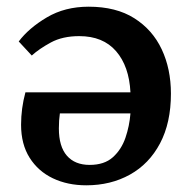

<svg xmlns="http://www.w3.org/2000/svg" viewBox="-20 -543 574 574"><path d="M238 11Q182 11 138 -10Q94 -31 68.5 -71.5Q43 -112 43 -170Q43 -219 56 -267H370Q366 -345 327 -390Q288 -435 217 -435Q167 -435 132 -416Q97 -397 75 -377L36 -419Q66 -459 120 -491Q174 -523 245 -523Q327 -523 381.5 -488.5Q436 -454 463.5 -395.5Q491 -337 491 -263Q491 -176 458.5 -114.5Q426 -53 368.5 -21Q311 11 238 11ZM248 -50Q292 -50 317.5 -73Q343 -96 355 -131Q367 -166 370 -204H159Q156 -184 156 -159Q156 -105 180 -77.5Q204 -50 248 -50Z"/></svg>

Font: Literata Medium
Style: Regular
Weight: 500
Designer: Latin by Veronika Burian and Jose Scaglione. Greek by Irene Vlachou. Cyrillic by Vera Evstafieva.
Foundry: TypeTogether
Version: Version 3.103; ttfautohint (v1.8.4.7-5d5b);gftools[0.9.29]